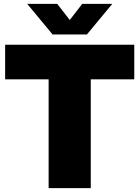

<svg xmlns="http://www.w3.org/2000/svg" viewBox="-20 -971 720 991"><path d="M231 0V-561.5H6.5V-740H673V-561.5H448.5V0ZM251.5 -793 120.5 -951H275.5L355 -848.5H325L404.5 -951H559.5L428.5 -793Z"/></svg>

Font: Encode Sans Condensed Thin Black
Style: Regular
Weight: 900
Version: Version 3.002